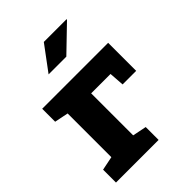

<svg xmlns="http://www.w3.org/2000/svg" viewBox="-220 -867 972 972"><g transform="rotate(-45 266.5 -381.0)"><path d="M27.8 0V-92.3L102.1 -107.4V-420.4L27.8 -435.5V-528.3H500V-327.6H402.8L397 -408.2H258.3V-107.4L333 -92.3V0ZM173.8 -628.4 272.9 -761.7H435.1L436 -758.8L300.8 -628.4Z"/></g></svg>

Font: Roboto Slab ExtraBold
Style: Regular
Weight: 800
Designer: Google
Version: Version 2.001; ttfautohint (v1.8.3)